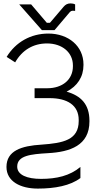

<svg xmlns="http://www.w3.org/2000/svg" viewBox="-20 -906 605 1127"><path d="M226 -729H300L389 -834C396 -841 400 -843 409 -843C412 -843 416 -843 421 -842V-880C414 -884 404 -886 394 -886C376 -886 364 -879 353 -866L273 -772H255L163 -880H93ZM452 74C390 126 312 144 221 144C139 144 81 121 81 72C81 7 160 -1 262 -7C391 -14 505 -52 505 -193V-197C505 -294 455 -344 371 -368C434 -400 470 -455 470 -524V-528C470 -635 382 -709 264 -709C161 -709 72 -659 19 -572L69 -540C110 -612 175 -651 256 -651C345 -651 408 -598 408 -522V-517C408 -439 347 -388 257 -388H183V-330H271C374 -330 442 -289 442 -202V-196C442 -84 351 -66 223 -57C107 -50 18 -22 18 74C18 159 100 201 202 201C302 201 393 184 452 139Z"/></svg>

Font: Fixel Display Light
Style: Regular
Weight: 300
Designer: AlfaBravo + MacPaw
Foundry: Kyrylo Tkachov, Marchela Mozhyna, Serhii Makarenko, Maria Weinstein, Zakhar Kryvoshyya
Version: Version 1.211